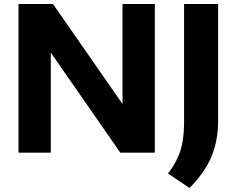

<svg xmlns="http://www.w3.org/2000/svg" viewBox="-20 -760 1178 956"><path d="M590 -740H751V0H579L233 -498V0H72V-740H244L590 -242ZM816.5 104Q860 48 878.2 -9.8Q896.5 -67.5 896.5 -149V-740H1066V-149.5Q1064.5 -55 1032 22Q999.5 99 923.5 176Z"/></svg>

Font: Encode Sans Semi Expanded
Style: Bold
Weight: 700
Width: 6
Designer: Multiple Designers
Foundry: Impallari Type
Version: Version 2.000